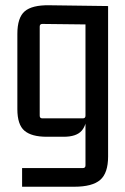

<svg xmlns="http://www.w3.org/2000/svg" viewBox="-20 -513 476 730"><path d="M305 -73V-431L316 -420L141 -422Q131 -422 131 -412V-73Q131 -63 141 -63H295Q305 -63 305 -73ZM295 126Q305 126 305 116V-63L311 -88Q311 -40 291 -16.5Q271 7 222 7H158Q100 7 73 -16Q46 -39 46 -98V-384Q46 -446 74 -470Q102 -494 167 -493L391 -490V82Q391 145 361 171Q331 197 262 197H64V126Z"/></svg>

Font: Gemunu Libre ExtraLight Medium
Style: Regular
Weight: 500
Version: Version 1.100